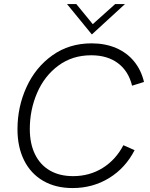

<svg xmlns="http://www.w3.org/2000/svg" viewBox="-20 -921 740 950"><path d="M66.5 -281.5Q66.5 -392.5 111.2 -490.2Q156 -588 239.2 -647.2Q322.5 -706.5 433 -706.5Q500.5 -706.5 554.2 -683.5Q608 -660.5 643.2 -617.5Q678.5 -574.5 692.5 -515.5L633.5 -497Q616 -569 563.8 -608.2Q511.5 -647.5 431.5 -647.5Q338 -647.5 269 -596.5Q200 -545.5 163.8 -461.8Q127.5 -378 127.5 -282.5Q127.5 -210.5 153 -158Q178.5 -105.5 226.5 -77.5Q274.5 -49.5 341.5 -49.5Q423 -49.5 487.8 -89.8Q552.5 -130 590.5 -202.5L646 -178Q600.5 -89.5 519.8 -40Q439 9.5 339 9.5Q255.5 9.5 194 -26Q132.5 -61.5 99.5 -127.2Q66.5 -193 66.5 -281.5ZM311.5 -901H357.5L439 -801.5L550 -901H598.5L434.5 -750.5Z"/></svg>

Font: HK Grotesk Light
Style: Italic
Weight: 300
Italic angle: -16°
Designer: Alfredo Marco Pradil
Foundry: Hanken Design Co.
Version: Version 3.001